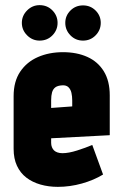

<svg xmlns="http://www.w3.org/2000/svg" viewBox="-20 -714 461 747"><path d="M134 -694Q106 -694 85.5 -673.5Q65 -653 65 -625Q65 -597 85.5 -576.5Q106 -556 134 -556Q164 -556 184 -576.5Q204 -597 204 -625Q204 -653 184 -673.5Q164 -694 134 -694ZM303 -693Q274 -693 254 -673Q234 -653 234 -625Q234 -597 254 -576.5Q274 -556 303 -556Q332 -556 352 -576.5Q372 -597 372 -625Q372 -653 352 -673Q332 -693 303 -693ZM179 -158V-176L407 -188V-343Q407 -399 384 -436.5Q361 -474 320 -492.5Q279 -511 225 -511Q171 -511 127.5 -492Q84 -473 58.5 -435Q33 -397 33 -340V-135Q33 -97 46 -69Q59 -41 82.5 -23Q106 -5 137.5 4Q169 13 205 13Q252 13 298.5 0Q345 -13 381 -35L339 -150Q313 -139 280 -128.5Q247 -118 223 -118Q212 -118 203.5 -121Q195 -124 190 -129Q185 -134 182 -141.5Q179 -149 179 -158ZM261 -323V-300L179 -294V-324Q179 -342 182.5 -354.5Q186 -367 195 -374Q204 -381 222 -382Q238 -383 246.5 -374.5Q255 -366 258 -352.5Q261 -339 261 -323Z"/></svg>

Font: Advent Pro ExtraBold
Style: Regular
Weight: 800
Designer: VivaRado, Andreas Kalpakidis
Foundry: VivaRado, Andreas Kalpakidis
Version: Version 3.000